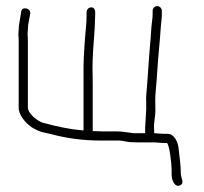

<svg xmlns="http://www.w3.org/2000/svg" viewBox="-20 -477 665 627"><path d="M278.3 -453C270 -453 262.8 -446.2 262.8 -438V-429C262.8 -397.8 260.5 -394.3 256.2 -332.6C251.7 -264.6 252.8 -253.9 252.8 -206V-51C211.7 -54.2 170.3 -62.5 121 -75.9C104.2 -80.2 71 -105.5 71 -126V-344C71 -351.3 70.7 -358.3 70 -365L72 -396L79 -434C79 -452.4 49 -456.7 49 -437L42 -395L40 -364C40.7 -357.3 41 -350.7 41 -344V-126C41 -96.9 70.1 -68.5 90.2 -57.4C112.7 -45 119 -45.5 143 -40C197.2 -25.3 250 -18 310.8 -18H369.6C374.1 -18 380.9 -17 390 -15C399.1 -13 412.4 -12 430 -12H484.5L513.5 -10H525.5C534.1 -1.4 540.5 60 540.5 78V95C540.5 109.1 549.9 136.3 567.8 128.2C584.2 120.7 570.5 104.8 570.5 90.2C570.5 59.6 565.7 34.1 563 6C561.2 -13.4 548.4 -40 527.5 -40H513.5L484.5 -42H483.5V-47C483.5 -52.3 483.4 -57 483 -61C482 -73.4 487.5 -99.7 487.5 -115C487.5 -143.4 485.7 -153.4 488.9 -184.3C490.6 -201.4 492.3 -223.6 494 -250.8C496.4 -292.1 502.5 -345.2 504.5 -380.5C505.7 -401.7 508.5 -412.2 508.5 -432V-442C508.5 -450.2 501.4 -457 493 -457C484.7 -457 478.5 -450.2 478.5 -442V-432C478.5 -425.3 478 -418.5 477 -411.5C473.1 -384.3 473.6 -366.1 470.1 -330.4C466.4 -293.3 461.6 -206.8 458 -171C457 -161 456.9 -151.7 457.5 -143V-120L454 -60V-42H416.4C390.8 -46 371.8 -48 359.4 -48H310.8L282.8 -49V-206C282.8 -216.7 282.6 -228.5 282.3 -241.5C281.1 -288.9 286.3 -340.5 289.2 -384L290.8 -429V-438C290.8 -446.2 285.9 -453 278.3 -453Z"/></svg>

Font: MewTooHand
Style: Condensed
Weight: 400
Designer: Mew Too, Robert Jablonski
Version: Version 0.77